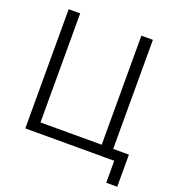

<svg xmlns="http://www.w3.org/2000/svg" viewBox="-148 -821 973 1067"><g transform="rotate(20 338.5 -287.5)"><path d="M505 0V-705H573V0ZM103 0V-60H545V0ZM75 0V-705H143V0ZM601 130V0H553V-60H666V130Z"/></g></svg>

Font: TikTok Sans Light
Style: Regular
Weight: 300
Version: Version 4.000